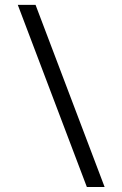

<svg xmlns="http://www.w3.org/2000/svg" viewBox="-20 -711 494 775"><path d="M51.8 -691.4H123.5L402.3 43.9H330.6Z"/></svg>

Font: Gidole
Style: Regular
Weight: 400
Version: Version 2.100; ttfautohint (v1.8.4.7-5d5b)